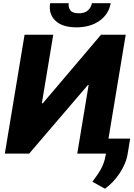

<svg xmlns="http://www.w3.org/2000/svg" viewBox="-20 -940 817 1175"><path d="M130.3 -727.3H305.8L236.2 -308.2H242.2L598 -727.3H749.3L643.8 -91.6H776.6L761.7 -1.1Q757.1 29.8 744.1 60.7Q731.2 91.6 712.4 120Q693.5 148.4 670.5 172.8Q647.4 197.1 622.2 214.8L545.5 172.2Q556.5 156.2 568.5 140.1Q580.6 123.9 591.8 105.1Q603 86.3 612.2 63.4Q621.4 40.5 626.4 10.7L628.2 0H452.8L522.4 -419.7H517.8L158.4 0H9.6ZM286.9 -920.5H400.6Q397 -896.7 409.8 -877.8Q423.3 -858.7 461.6 -858.7Q500 -858.7 519.2 -877.5Q538.4 -896.3 542.6 -920.5H657.3Q646 -853.7 589.5 -813.2Q532.7 -772.7 447.8 -772.7Q361.9 -772.7 319.2 -813.2Q275.9 -854.4 286.9 -920.5Z"/></svg>

Font: Inter P Extra Bold
Style: Italic
Weight: 800
Italic angle: 9.39999°
Designer: Rasmus Andersson
Foundry: rsms
Version: Version 3.018;git-588b23468